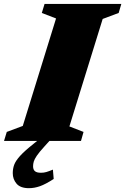

<svg xmlns="http://www.w3.org/2000/svg" viewBox="-52 -718 638 978"><path d="M233.5 -624 161 -652 175 -698H566L552.5 -652L471 -621.5L301.5 -74L373.5 -46L360.5 0H-31.5L-17.5 -46L64 -76.5ZM116.5 129Q116.5 146 126 154Q135.5 162 156.5 162Q171.5 162 184.2 158.2Q197 154.5 217.5 146L221.5 193.5Q180 220.5 151.5 230.5Q123 240.5 95.5 240.5Q52 240.5 32.5 217.8Q13 195 13 164Q13 141.5 20.2 121.5Q27.5 101.5 50.2 76.2Q73 51 119 14.5L189.5 -42.5H238L173.5 29Q147.5 57.5 135.5 75.2Q123.5 93 120 105Q116.5 117 116.5 129Z"/></svg>

Font: Newsreader 9pt ExtraBold
Style: Italic
Weight: 800
Italic angle: -17°
Designer: Hugues Gentile
Foundry: Production Type
Version: Version 1.003